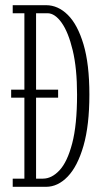

<svg xmlns="http://www.w3.org/2000/svg" viewBox="-20 -720 423 740"><path d="M23 -343.5V-374.5H204V-343.5ZM29 0V-31.5H74V-669H29V-700H157.5Q203.5 -700 241.2 -662.8Q279 -625.5 301.8 -549.2Q324.5 -473 324.5 -355.5Q324.5 -237 301.8 -158Q279 -79 241 -39.5Q203 0 157.5 0ZM119 -31.5H145.5Q179.5 -31.5 209.5 -63.8Q239.5 -96 258.2 -167.2Q277 -238.5 277 -355.5Q277 -456.5 260.2 -526.2Q243.5 -596 217.5 -632.5Q191.5 -669 163 -669H119Z"/></svg>

Font: Imbue Thin 10pt ExtraLight
Style: Regular
Weight: 250
Version: Version 1.102